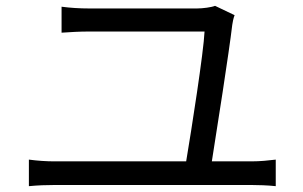

<svg xmlns="http://www.w3.org/2000/svg" viewBox="-20 -695 1040 658"><path d="M79 -148V-57C110 -60 139 -61 167 -61H842C862 -61 899 -60 925 -57V-148C900 -145 872 -142 842 -142H706C723 -249 765 -516 776 -610C777 -618 780 -633 784 -643L717 -675C705 -670 675 -666 655 -666C584 -666 333 -666 286 -666C253 -666 221 -668 191 -672V-583C223 -585 250 -587 287 -587C334 -587 593 -587 681 -587C678 -517 636 -249 618 -142H167C139 -142 109 -144 79 -148Z"/></svg>

Font: Noto Sans HK
Style: Regular
Weight: 400
Designer: Ryoko NISHIZUKA 西塚涼子 (kana, bopomofo & ideographs); Paul D. Hunt (Latin, Greek & Cyrillic); Sandoll Communications 산돌커뮤니
Foundry: Adobe
Version: Version 2.004;hotconv 1.0.118;makeotfexe 2.5.65603